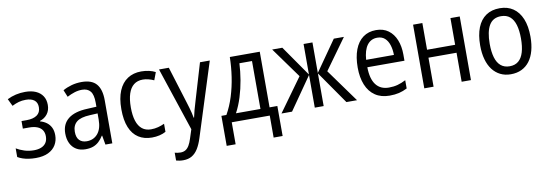

<svg xmlns="http://www.w3.org/2000/svg" viewBox="-58 -948 4554 1591"><g transform="rotate(-10 2219.5 -152.0)"><path d="M187 -545.4Q238.8 -545.4 276.1 -529.1Q313.5 -512.7 333.7 -481.9Q354 -451.2 354 -407.2Q354 -361.3 330.3 -330.3Q306.6 -299.3 267.1 -287.1V-283.2Q297.9 -274.9 321.3 -257.6Q344.7 -240.2 357.9 -213.4Q371.1 -186.5 371.1 -148.9Q371.1 -103 349.6 -67.1Q328.1 -31.2 285.9 -10.7Q243.7 9.8 180.7 9.8Q149.4 9.8 121.8 5.6Q94.2 1.5 71 -6.3Q47.9 -14.2 29.3 -25.4V-98.1Q58.1 -80.6 95.7 -68.4Q133.3 -56.2 176.8 -56.2Q211.4 -56.2 237.5 -66.7Q263.7 -77.1 278.3 -98.6Q293 -120.1 293 -153.8Q293 -184.1 279.1 -205.3Q265.1 -226.6 237.5 -237.8Q210 -249 168 -249H116.2V-312.5H160.6Q214.4 -312.5 246.1 -334.2Q277.8 -356 277.8 -400.9Q277.8 -440.4 252.4 -460.2Q227.1 -480 180.7 -480Q148.9 -480 121.8 -472.4Q94.7 -464.8 64.9 -449.7L35.6 -510.7Q71.3 -528.3 108.9 -536.9Q146.5 -545.4 187 -545.4Z M662.1 -544.9Q747.1 -544.9 786.1 -499.8Q825.2 -454.6 825.2 -362.8V0H767.1L753.4 -77.6H750.5Q732.9 -49.3 711.9 -29.8Q690.9 -10.3 663.8 -0.2Q636.7 9.8 598.6 9.8Q553.7 9.8 521.5 -9.8Q489.3 -29.3 472.2 -64.7Q455.1 -100.1 455.1 -147.5Q455.1 -227.1 509.8 -270.5Q564.5 -314 671.4 -317.9L748 -321.8V-356.4Q748 -423.3 724.4 -452.1Q700.7 -481 654.3 -481Q622.1 -481 590.6 -470.9Q559.1 -460.9 527.8 -444.3L503.4 -503.4Q536.6 -522.5 577.1 -533.7Q617.7 -544.9 662.1 -544.9ZM748 -265.6 682.6 -262.2Q604 -258.8 569.8 -230Q535.6 -201.2 535.6 -147.9Q535.6 -99.6 558.6 -76.7Q581.5 -53.7 620.1 -53.7Q678.2 -53.7 713.1 -95Q748 -136.2 748 -213.9Z M1158.2 9.8Q1092.3 9.8 1045.2 -20.5Q998 -50.8 972.9 -111.8Q947.8 -172.9 947.8 -264.6Q947.8 -357.4 973.9 -419.7Q1000 -481.9 1048.6 -513.7Q1097.2 -545.4 1163.6 -545.4Q1198.7 -545.4 1229.5 -538.3Q1260.3 -531.2 1282.7 -519L1258.3 -454.1Q1237.3 -463.9 1212.4 -470.2Q1187.5 -476.6 1165 -476.6Q1119.6 -476.6 1089.1 -452.6Q1058.6 -428.7 1043.2 -381.8Q1027.8 -335 1027.8 -265.6Q1027.8 -198.7 1042.7 -152.6Q1057.6 -106.4 1087.4 -82.5Q1117.2 -58.6 1162.1 -58.6Q1193.8 -58.6 1222.2 -66.2Q1250.5 -73.7 1275.4 -85.4V-17.6Q1252 -4.4 1221.9 2.7Q1191.9 9.8 1158.2 9.8Z M1312.5 -535.6H1395L1491.7 -223.6Q1499 -199.7 1505.6 -177.5Q1512.2 -155.3 1517.3 -134Q1522.5 -112.8 1525.9 -92.3H1529.3Q1534.7 -118.7 1543.9 -153.1Q1553.2 -187.5 1564.5 -224.1L1657.2 -535.6H1739.7L1543.5 82Q1527.3 133.8 1505.4 169.2Q1483.4 204.6 1453.1 222.4Q1422.9 240.2 1380.4 240.2Q1362.8 240.2 1348.1 237.8Q1333.5 235.4 1320.8 231.9V166Q1330.6 168.9 1343.3 170.9Q1356 172.9 1369.1 172.9Q1393.6 172.9 1411.1 162.4Q1428.7 151.9 1441.9 129.9Q1455.1 107.9 1465.8 73.7L1490.2 -1.5Z M2160.2 -535.6V-67.4H2225.6V185.1H2149.9V0H1830.1V185.1H1754.9V-67.4H1796.9Q1834 -132.8 1857.9 -209.5Q1881.8 -286.1 1894.3 -369.4Q1906.7 -452.6 1908.2 -535.6ZM2083.5 -470.7H1977.5Q1974.1 -403.3 1962.2 -331.5Q1950.2 -259.8 1929 -191.7Q1907.7 -123.5 1877.4 -67.4H2083.5Z M2868.2 -535.6 2683.1 -278.8 2884.3 0H2794.9L2603.5 -274.9V0H2528.8V-274.9L2337.4 0H2248.5L2449.7 -278.8L2264.6 -535.6H2350.1L2528.8 -278.8V-535.6H2603.5V-278.8L2783.2 -535.6Z M3139.2 -544.9Q3200.7 -544.9 3242.7 -513.9Q3284.7 -482.9 3306.4 -429Q3328.1 -375 3328.1 -305.7V-253.9H3015.6Q3016.6 -156.7 3054.4 -106.9Q3092.3 -57.1 3163.6 -57.1Q3203.6 -57.1 3237.1 -66.2Q3270.5 -75.2 3306.2 -93.8V-24.4Q3272 -6.8 3237.1 1.5Q3202.1 9.8 3157.7 9.8Q3085.9 9.8 3036.4 -23.9Q2986.8 -57.6 2961.7 -119.4Q2936.5 -181.2 2936.5 -264.6Q2936.5 -352.5 2960.4 -415.5Q2984.4 -478.5 3029.8 -511.7Q3075.2 -544.9 3139.2 -544.9ZM3138.7 -481Q3085 -481 3053.7 -439.2Q3022.5 -397.5 3016.6 -316.4H3250.5Q3250 -362.8 3238 -400.1Q3226.1 -437.5 3201.7 -459.2Q3177.2 -481 3138.7 -481Z M3528.3 -535.6V-311H3764.6V-535.6H3842.8V0H3764.6V-244.1H3528.3V0H3450.2V-535.6Z M4391.1 -268.6Q4391.1 -204.1 4377.2 -152.6Q4363.3 -101.1 4336.2 -64.9Q4309.1 -28.8 4269.3 -9.5Q4229.5 9.8 4177.7 9.8Q4128.9 9.8 4090.1 -9.5Q4051.3 -28.8 4023.9 -64.7Q3996.6 -100.6 3982.2 -152.3Q3967.8 -204.1 3967.8 -268.6Q3967.8 -356.9 3992.2 -418.7Q4016.6 -480.5 4064 -512.9Q4111.3 -545.4 4180.2 -545.4Q4245.6 -545.4 4292.7 -513.4Q4339.8 -481.4 4365.5 -419.7Q4391.1 -357.9 4391.1 -268.6ZM4047.9 -268.6Q4047.9 -201.7 4061.8 -154.3Q4075.7 -106.9 4105 -82Q4134.3 -57.1 4179.7 -57.1Q4225.1 -57.1 4254.2 -81.8Q4283.2 -106.4 4297.1 -153.6Q4311 -200.7 4311 -268.6Q4311 -335.4 4297.1 -382.3Q4283.2 -429.2 4254.2 -453.9Q4225.1 -478.5 4179.2 -478.5Q4110.8 -478.5 4079.3 -424.3Q4047.9 -370.1 4047.9 -268.6Z"/></g></svg>

Font: Open Sans SemiCondensed
Style: Regular
Weight: 400
Width: 4
Designer: Monotype Design Team
Foundry: Monotype Imaging Inc.
Version: Version 3.000